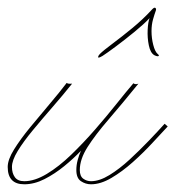

<svg xmlns="http://www.w3.org/2000/svg" viewBox="-84 -469 455 498"><path d="M175 -329Q184 -338 207.5 -355.5Q231 -373 259 -396Q287 -419 309 -443Q316 -451 319 -448.5Q322 -446 320 -441Q317 -433 313 -419Q309 -405 309 -388Q309 -370 313.5 -352.5Q318 -335 325 -329Q330 -325 327 -323.5Q324 -322 316 -326Q306 -332 302 -351.5Q298 -371 299 -391.5Q300 -412 304 -422Q290 -407 265 -386.5Q240 -366 216.5 -348.5Q193 -331 182 -324Q170 -317 170.5 -321Q171 -325 175 -329ZM89 -254Q92 -251 103 -252Q79 -222 52 -191Q25 -160 1 -131Q-23 -102 -38 -77.5Q-53 -53 -53 -36Q-53 -20 -45.5 -9.5Q-38 1 -21 1Q6 1 37.5 -18Q69 -37 101 -68Q133 -99 163 -133.5Q193 -168 218.5 -200Q244 -232 262 -253Q267 -249 275 -252Q232 -199 197.5 -159Q163 -119 143 -87.5Q123 -56 123 -28Q123 -12 132 -5.5Q141 1 152 1Q174 1 200 -15Q226 -31 252 -55Q278 -79 302 -104Q326 -129 343 -148L351 -141Q335 -124 311.5 -98.5Q288 -73 260.5 -48.5Q233 -24 205 -7.5Q177 9 152 9Q138 9 126 1Q114 -7 114 -28Q114 -41 117.5 -54Q121 -67 126 -78Q107 -58 82.5 -38Q58 -18 31.5 -4.5Q5 9 -21 9Q-64 9 -64 -36Q-64 -55 -47.5 -81.5Q-31 -108 -6 -138.5Q19 -169 44.5 -199Q70 -229 89 -254Z"/></svg>

Font: Kapakana Light
Style: Regular
Weight: 300
Designer: Kyosuke Nagai
Version: Version 1.000